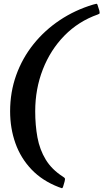

<svg xmlns="http://www.w3.org/2000/svg" viewBox="-20 -818 542 1006"><path d="M318.5 133 312 155.5Q308.5 169 303.8 168Q299 167 288 162.5Q202 129.5 145.2 70Q88.5 10.5 60.8 -67.5Q33 -145.5 33 -235Q33 -335.5 65 -424.5Q97 -513.5 155.5 -586.5Q214 -659.5 293.5 -712.5Q373 -765.5 468 -794Q480 -797.5 485 -798.2Q490 -799 493 -786L500.5 -762.5Q502.5 -752 502 -748.8Q501.5 -745.5 492 -742Q391.5 -706.5 318 -631.8Q244.5 -557 204.5 -454.5Q164.5 -352 164.5 -235Q164.5 -162 176.2 -98Q188 -34 219.5 18Q251 70 309.5 107.5Q319 113.5 320.2 117Q321.5 120.5 318.5 133Z"/></svg>

Font: Besley* Condensed Medium
Style: Italic
Weight: 500
Width: 3
Italic angle: -13°
Designer: Owen Earl
Foundry: indestructible type*
Version: Version 3.000; ttfautohint (v1.8.3)